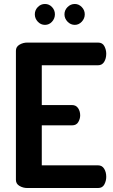

<svg xmlns="http://www.w3.org/2000/svg" viewBox="-20 -945 570 965"><path d="M117 0Q96 0 78 -10.5Q60 -21 60 -41V-690Q60 -710 78 -720.5Q96 -731 117 -731H473Q495 -731 504.5 -713Q514 -695 514 -675Q514 -651 503.5 -634Q493 -617 473 -617H190V-417H342Q362 -417 372.5 -401.5Q383 -386 383 -365Q383 -348 373.5 -331.5Q364 -315 342 -315H190V-114H473Q493 -114 503.5 -97Q514 -80 514 -56Q514 -36 504.5 -18Q495 0 473 0ZM356 -820Q335 -820 319.5 -836Q304 -852 304 -873Q304 -894 319.5 -909.5Q335 -925 356 -925Q376 -925 391 -909.5Q406 -894 406 -873Q406 -852 391 -836Q376 -820 356 -820ZM206 -820Q185 -820 170 -836Q155 -852 155 -873Q155 -894 170 -909.5Q185 -925 206 -925Q227 -925 241.5 -909.5Q256 -894 256 -873Q256 -852 241.5 -836Q227 -820 206 -820Z"/></svg>

Font: Dosis ExtraLight
Style: Bold
Weight: 700
Version: Version 3.001; ttfautohint (v1.8.2)